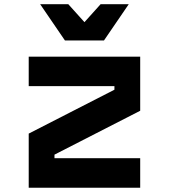

<svg xmlns="http://www.w3.org/2000/svg" viewBox="-20 -878 790 898"><path d="M635.7 -613.1V-360L234.8 -154.7V-138.2H635.7V0H114.3V-253.1L515.2 -458.4V-475H114.3V-613.1ZM466.3 -688.7H283.7L167.8 -858.4H299.4L421.8 -722.3H328.2L450.6 -858.4H582.2Z"/></svg>

Font: Martian Mono VF sWd Rg
Style: Regular
Weight: 400
Width: 6
Monospace: yes
Designer: Roman Shamin
Foundry: Evil Martians
Version: Version 1.100